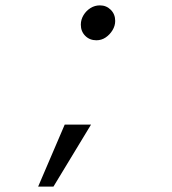

<svg xmlns="http://www.w3.org/2000/svg" viewBox="-20 -538 640 715"><path d="M339 -388Q314 -388 297.5 -404.5Q281 -421 281 -446Q281 -465 291 -481.5Q301 -498 317 -508Q333 -518 352 -518Q376 -518 392.5 -501.5Q409 -485 409 -460Q409 -442 399 -425.5Q389 -409 373.5 -398.5Q358 -388 339 -388ZM122 157 221 -74H319L179 157Z"/></svg>

Font: Red Hat Mono
Style: Italic
Weight: 400
Italic angle: -12°
Monospace: yes
Designer: Pentagram, MCKL
Foundry: MCKL
Version: Version 1.030